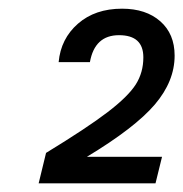

<svg xmlns="http://www.w3.org/2000/svg" viewBox="-20 -730 422 442"><path d="M180 -369H353L338 -308H69L86 -378Q181 -436 228 -472Q275 -508 292.5 -535.5Q310 -563 310 -598Q310 -649 254 -649Q198 -649 187 -587H115Q120 -641 159.5 -675.5Q199 -710 261 -710Q316 -710 349 -681Q382 -652 382 -602Q382 -543 336.5 -489.5Q291 -436 180 -369Z"/></svg>

Font: CBA Beacon Sans
Style: Italic
Weight: 400
Italic angle: -13°
Designer: Wei Huang
Foundry: Wei Huang
Version: Version 1.002